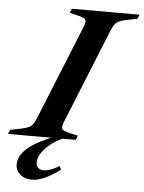

<svg xmlns="http://www.w3.org/2000/svg" viewBox="-120 -720 742 992"><g transform="rotate(5 251.5 -224.0)"><path d="M563 -673 554 -651 499 -640Q462 -632 448.5 -622Q435 -612 422 -581L224 -92Q215 -70 215 -59Q215 -49 223 -44Q231 -39 253 -33L300 -22L291 0H221Q159 30 125 73Q100 105 100 131Q100 151 110.5 161Q121 171 139 171Q173 171 220 142L229 160Q188 191 150 208Q112 225 84 225Q46 225 22 205Q-2 185 -2 151Q-2 100 62 53Q99 27 164 0H-60L-51 -22L4 -33Q41 -41 54.5 -51Q68 -61 81 -92L279 -581Q288 -604 288 -614Q288 -624 280 -629Q272 -634 250 -640L203 -651L212 -673Z"/></g></svg>

Font: Ibarra Real Nova
Style: Bold Italic
Weight: 700
Italic angle: -22°
Designer: Jose Maria Ribagorda & Octavio Pardo
Foundry: Octavio Pardo
Version: Version 1.014